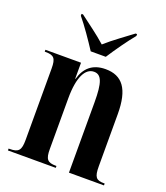

<svg xmlns="http://www.w3.org/2000/svg" viewBox="-140 -862 826 958"><g transform="rotate(20 273.0 -383.0)"><path d="M234 -606H314C343 -651 390 -718 422 -756V-766H414C375 -736 316 -695 274 -657C232 -695 174 -736 135 -766H127V-756C159 -718 205 -651 234 -606ZM15 0H269V-10H266C221 -10 209 -24 209 -78V-347C209 -462 240 -516 285 -516C325 -516 339 -477 339 -374V0H525V-10H521C479 -10 468 -24 468 -81V-358C468 -491 424 -548 335 -548C264 -548 226 -510 210 -451H208V-536H19V-526H23C68 -526 80 -513 80 -459V-80C80 -24 68 -10 20 -10H15Z"/></g></svg>

Font: Noto Serif Display ExtraCondensed
Style: Bold
Weight: 700
Width: 2
Designer: Monotype Design Team
Foundry: Monotype Imaging Inc.
Version: Version 2.009